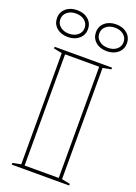

<svg xmlns="http://www.w3.org/2000/svg" viewBox="-198 -1015 769 1084"><g transform="rotate(20 187.0 -473.0)"><path d="M365 -708V-698L315 -688V-20L365 -10V0H20V-10L70 -20V-688L20 -698V-708ZM90 -20H295V-688H90ZM304 -946Q345 -946 371 -923.5Q397 -901 397 -865Q397 -830 371 -807.5Q345 -785 304 -785Q263 -785 237 -807.5Q211 -830 211 -866Q211 -901 237 -923.5Q263 -946 304 -946ZM304 -805Q336 -805 356.5 -822Q377 -839 377 -865Q377 -892 356.5 -909Q336 -926 304 -926Q272 -926 251.5 -909Q231 -892 231 -865Q231 -839 251.5 -822Q272 -805 304 -805ZM70 -946Q111 -946 137 -923.5Q163 -901 163 -865Q163 -830 137 -807.5Q111 -785 70 -785Q29 -785 3 -807.5Q-23 -830 -23 -866Q-23 -901 3 -923.5Q29 -946 70 -946ZM70 -805Q102 -805 122.5 -822Q143 -839 143 -865Q143 -892 122.5 -909Q102 -926 70 -926Q38 -926 17.5 -909Q-3 -892 -3 -865Q-3 -839 17.5 -822Q38 -805 70 -805Z"/></g></svg>

Font: Kalnia Glaze Thin
Style: Bold
Weight: 700
Version: Version 1.110